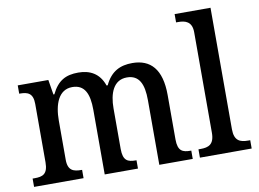

<svg xmlns="http://www.w3.org/2000/svg" viewBox="-80 -881 1348 1001"><g transform="rotate(-10 594.0 -380.0)"><path d="M23 0H285V-44H282C241 -44 210 -52 210 -111V-318C210 -403 236 -478 309 -478C374 -478 397 -428 397 -342V0H573V-44H570C528 -44 502 -53 502 -116V-331C502 -410 527 -478 598 -478C663 -478 686 -428 686 -342V0H863V-44H860C818 -44 792 -53 792 -116V-351C792 -488 735 -547 639 -547C576 -547 526 -525 493 -455H487C464 -522 414 -547 353 -547C287 -547 244 -525 211 -457H206L193 -536H31V-492H34C75 -492 104 -483 104 -425V-116C104 -53 76 -44 34 -44H23Z M901 0H1175V-44H1164C1122 -44 1091 -55 1091 -117V-760H901V-716H913C948 -716 985 -707 985 -649V-117C985 -55 954 -44 913 -44H901Z"/></g></svg>

Font: Noto Serif SemiCondensed Medium
Style: Regular
Weight: 500
Width: 4
Designer: Monotype Design Team
Foundry: Monotype Imaging Inc.
Version: Version 2.014